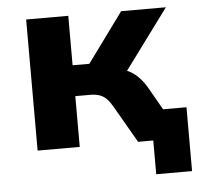

<svg xmlns="http://www.w3.org/2000/svg" viewBox="-48 -551 781 731"><g transform="rotate(-5 342.5 -186.0)"><path d="M520 129V0H481V-115H657V129ZM78 0V-501H239V-312H303L441 -501H612L423 -245L404 -283Q431 -280 451.5 -269.5Q472 -259 489.5 -240.5Q507 -222 522 -195L633 0H462L380 -142Q369 -161 358 -172Q347 -183 332.5 -188.5Q318 -194 297 -194H239V0Z"/></g></svg>

Font: Nunito Sans 8pt ExtraBold
Style: Regular
Weight: 800
Version: Version 3.101;gftools[0.9.27]